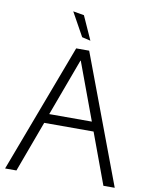

<svg xmlns="http://www.w3.org/2000/svg" viewBox="-99 -996 825 1066"><g transform="rotate(10 314.0 -462.5)"><path d="M348.1 -780.8 299.8 -792 226.1 -924.8 288.1 -914.1ZM559.1 0 453.1 -287.1H174.8L68.8 0H4.9L277.8 -725.1H351.1L623 0ZM193.8 -339.8H434.1L314.9 -662.1H313Z"/></g></svg>

Font: Stilu Light
Style: Regular
Weight: 300
Designer: Genilson Lima Santos
Foundry: Genilson Lima Santos
Version: Version 1.200;PS 001.200;hotconv 1.0.88;makeotf.lib2.5.64775